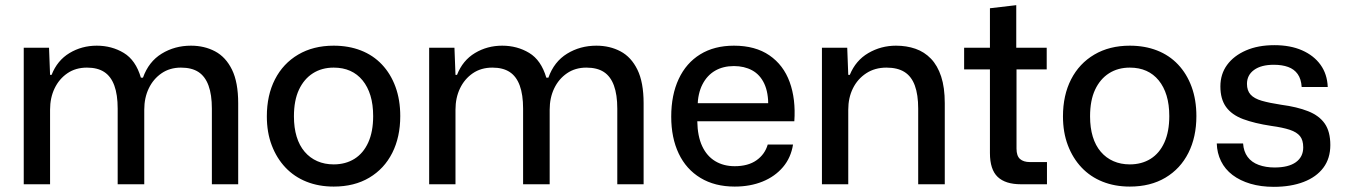

<svg xmlns="http://www.w3.org/2000/svg" viewBox="-20 -714 5215 744"><path d="M72 0V-529H170L174 -424H180Q202 -480 249.5 -508.5Q297 -537 355 -537Q413 -537 459.5 -509Q506 -481 526 -413H534Q556 -475 606.5 -506Q657 -537 720 -537Q772 -537 813.5 -515Q855 -493 879 -444Q903 -395 903 -314V0H801V-293Q801 -347 788 -382.5Q775 -418 749 -435Q723 -452 681 -452Q638 -452 606 -430Q574 -408 556.5 -371.5Q539 -335 539 -289V0H436V-293Q436 -347 423 -382.5Q410 -418 384 -435Q358 -452 317 -452Q273 -452 241 -430Q209 -408 191.5 -371.5Q174 -335 174 -289V0Z M1273 9Q1215 9 1167.5 -10Q1120 -29 1086 -65Q1052 -101 1033 -151Q1014 -201 1014 -263Q1014 -345 1045.5 -406.5Q1077 -468 1135.5 -502.5Q1194 -537 1273 -537Q1331 -537 1378.5 -518.5Q1426 -500 1460 -464Q1494 -428 1512.5 -377.5Q1531 -327 1531 -264Q1531 -183 1500 -121.5Q1469 -60 1411 -25.5Q1353 9 1273 9ZM1273 -77Q1319 -77 1353.5 -98.5Q1388 -120 1407 -162Q1426 -204 1426 -264Q1426 -309 1415.5 -343.5Q1405 -378 1385 -402.5Q1365 -427 1337 -439.5Q1309 -452 1273 -452Q1227 -452 1192.5 -430Q1158 -408 1138.5 -366.5Q1119 -325 1119 -263Q1119 -219 1129.5 -184.5Q1140 -150 1160.5 -126Q1181 -102 1209.5 -89.5Q1238 -77 1273 -77Z M1643 0V-529H1741L1745 -424H1751Q1773 -480 1820.5 -508.5Q1868 -537 1926 -537Q1984 -537 2030.5 -509Q2077 -481 2097 -413H2105Q2127 -475 2177.5 -506Q2228 -537 2291 -537Q2343 -537 2384.5 -515Q2426 -493 2450 -444Q2474 -395 2474 -314V0H2372V-293Q2372 -347 2359 -382.5Q2346 -418 2320 -435Q2294 -452 2252 -452Q2209 -452 2177 -430Q2145 -408 2127.5 -371.5Q2110 -335 2110 -289V0H2007V-293Q2007 -347 1994 -382.5Q1981 -418 1955 -435Q1929 -452 1888 -452Q1844 -452 1812 -430Q1780 -408 1762.5 -371.5Q1745 -335 1745 -289V0Z M2827 9Q2750 9 2694.5 -24.5Q2639 -58 2610 -119Q2581 -180 2581 -262Q2581 -346 2610 -408Q2639 -470 2693.5 -503.5Q2748 -537 2824 -537Q2907 -537 2961.5 -499.5Q3016 -462 3040 -396Q3064 -330 3058 -244H2682Q2683 -186 2701 -147.5Q2719 -109 2751.5 -89.5Q2784 -70 2827 -70Q2879 -70 2911.5 -93Q2944 -116 2955 -154H3053Q3045 -103 3014 -66.5Q2983 -30 2935 -10.5Q2887 9 2827 9ZM2683 -301 2673 -314H2967L2957 -300Q2958 -355 2941.5 -390Q2925 -425 2894.5 -441.5Q2864 -458 2824 -458Q2782 -458 2751 -440Q2720 -422 2702 -387Q2684 -352 2683 -301Z M3165 0V-529H3263L3267 -424H3273Q3296 -480 3345 -508.5Q3394 -537 3452 -537Q3493 -537 3527.5 -525Q3562 -513 3587.5 -486.5Q3613 -460 3627 -417.5Q3641 -375 3641 -314V0H3538V-293Q3538 -347 3525 -382.5Q3512 -418 3485 -435Q3458 -452 3415 -452Q3370 -452 3336.5 -430Q3303 -408 3285 -371.5Q3267 -335 3267 -289V0Z M3936 0Q3876 0 3846 -28.5Q3816 -57 3816 -121V-445H3716V-529H3816V-682L3918 -694V-529H4036V-445H3919V-138Q3919 -110 3932.5 -98Q3946 -86 3971 -86H4037V0Z M4358 9Q4300 9 4252.5 -10Q4205 -29 4171 -65Q4137 -101 4118 -151Q4099 -201 4099 -263Q4099 -345 4130.5 -406.5Q4162 -468 4220.5 -502.5Q4279 -537 4358 -537Q4416 -537 4463.5 -518.5Q4511 -500 4545 -464Q4579 -428 4597.5 -377.5Q4616 -327 4616 -264Q4616 -183 4585 -121.5Q4554 -60 4496 -25.5Q4438 9 4358 9ZM4358 -77Q4404 -77 4438.5 -98.5Q4473 -120 4492 -162Q4511 -204 4511 -264Q4511 -309 4500.5 -343.5Q4490 -378 4470 -402.5Q4450 -427 4422 -439.5Q4394 -452 4358 -452Q4312 -452 4277.5 -430Q4243 -408 4223.5 -366.5Q4204 -325 4204 -263Q4204 -219 4214.5 -184.5Q4225 -150 4245.5 -126Q4266 -102 4294.5 -89.5Q4323 -77 4358 -77Z M4916 10Q4866 10 4825.5 -2Q4785 -14 4756 -36Q4727 -58 4711.5 -89.5Q4696 -121 4695 -158H4797Q4799 -127 4814.5 -106Q4830 -85 4857.5 -75Q4885 -65 4919 -65Q4973 -65 5001.5 -85.5Q5030 -106 5030 -143Q5030 -171 5017.5 -186.5Q5005 -202 4978 -211Q4951 -220 4907 -226Q4841 -236 4797 -252.5Q4753 -269 4731 -299.5Q4709 -330 4709 -379Q4709 -427 4735 -462.5Q4761 -498 4808 -518.5Q4855 -539 4918 -539Q4980 -539 5025.5 -519Q5071 -499 5097 -463Q5123 -427 5125 -377H5024Q5022 -408 5008.5 -427Q4995 -446 4971.5 -454.5Q4948 -463 4916 -463Q4867 -463 4839.5 -443Q4812 -423 4812 -389Q4812 -363 4826 -347.5Q4840 -332 4869.5 -323.5Q4899 -315 4945 -308Q5006 -300 5049 -283Q5092 -266 5113.5 -235Q5135 -204 5135 -152Q5135 -100 5108 -64Q5081 -28 5031.5 -9Q4982 10 4916 10Z"/></svg>

Font: Mona Sans ExtraLight Medium
Style: Regular
Weight: 500
Version: Version 2.000